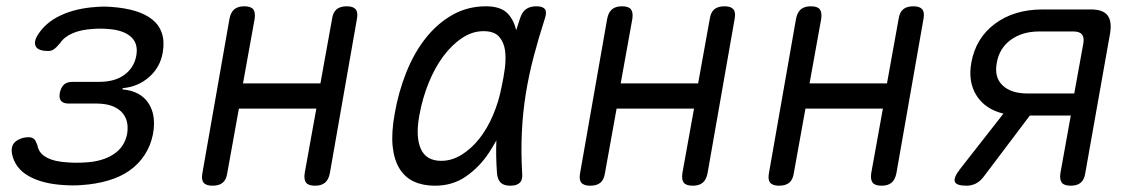

<svg xmlns="http://www.w3.org/2000/svg" viewBox="-20 -580 3640 610"><path d="M100 -469Q125 -509 173.5 -531.5Q222 -554 287 -558Q299 -559 310.5 -559Q322 -559 334 -558Q377 -555 410 -545Q443 -535 464.5 -517.5Q486 -500 494.5 -474Q503 -448 497 -413Q489 -366 453.5 -335Q418 -304 370 -300L369 -296Q426 -291 451.5 -252.5Q477 -214 466 -154Q459 -118 440 -88.5Q421 -59 392 -38.5Q363 -18 324 -6.5Q285 5 239 8Q226 9 211.5 9Q197 9 183 8Q114 4 70.5 -21Q27 -46 18 -92Q16 -104 18.5 -113.5Q21 -123 28.5 -129.5Q36 -136 47 -140Q58 -144 72 -144Q77 -144 81 -142.5Q85 -141 88.5 -138Q92 -135 94 -130Q96 -125 99 -118Q103 -93 128.5 -79.5Q154 -66 196 -64Q209 -63 223.5 -63Q238 -63 252 -64Q306 -67 341 -90Q376 -113 384 -155Q391 -200 365 -225.5Q339 -251 286 -251H198Q181 -251 174 -259.5Q167 -268 170 -285Q174 -303 183.5 -311.5Q193 -320 211 -320H296Q345 -320 375.5 -342.5Q406 -365 413 -403Q420 -442 395.5 -463.5Q371 -485 322 -488Q310 -489 298.5 -489Q287 -489 275 -488Q238 -486 211 -474.5Q184 -463 171 -443Q165 -436 160 -431Q155 -426 150.5 -423Q146 -420 141.5 -419Q137 -418 132 -418Q118 -418 108 -421.5Q98 -425 94 -432Q90 -439 91.5 -448.5Q93 -458 100 -469Z M655 10Q635 10 627 0.5Q619 -9 623 -30L709 -520Q713 -541 724.5 -550.5Q736 -560 756 -560Q777 -560 784.5 -550.5Q792 -541 789 -520L752 -315H998L1035 -520Q1038 -541 1049.5 -550.5Q1061 -560 1082 -560Q1102 -560 1110 -550.5Q1118 -541 1114 -520L1028 -30Q1024 -9 1012.5 0.5Q1001 10 981 10Q960 10 952.5 0.5Q945 -9 948 -30L985 -235H739L702 -30Q699 -9 687.5 0.5Q676 10 655 10Z M1362 10Q1324 10 1295.5 -3Q1267 -16 1249.5 -44Q1232 -72 1227.5 -115Q1223 -158 1234 -219Q1246 -288 1271 -350.5Q1296 -413 1333 -459.5Q1370 -506 1418 -533Q1466 -560 1524 -560Q1572 -560 1594 -536Q1613 -515 1620 -484Q1626 -502 1632 -521Q1639 -543 1652 -551.5Q1665 -560 1684 -560Q1705 -560 1711.5 -550.5Q1718 -541 1711 -521Q1691 -459 1675.5 -400Q1660 -341 1650.5 -282Q1641 -223 1638 -160.5Q1635 -98 1639 -29Q1641 -9 1631.5 0.5Q1622 10 1601.5 10Q1581 10 1571 0.5Q1561 -9 1559 -29Q1555 -84 1557 -134Q1546 -114 1533 -94Q1503 -49 1460.5 -19.5Q1418 10 1362 10ZM1382 -69Q1415 -69 1446 -88Q1477 -107 1502.5 -139Q1528 -171 1546.5 -214.5Q1565 -258 1574 -306Q1580 -333 1584 -363.5Q1588 -394 1584.5 -420Q1581 -446 1565.5 -463.5Q1550 -481 1516 -481Q1481 -481 1448.5 -459.5Q1416 -438 1389 -402Q1362 -366 1342 -317Q1322 -268 1312 -212Q1300 -145 1317 -107Q1334 -69 1382 -69Z M1855 10Q1835 10 1827 0.5Q1819 -9 1823 -30L1909 -520Q1913 -541 1924.5 -550.5Q1936 -560 1956 -560Q1977 -560 1984.5 -550.5Q1992 -541 1989 -520L1952 -315H2198L2235 -520Q2238 -541 2249.5 -550.5Q2261 -560 2282 -560Q2302 -560 2310 -550.5Q2318 -541 2314 -520L2228 -30Q2224 -9 2212.5 0.5Q2201 10 2181 10Q2160 10 2152.5 0.5Q2145 -9 2148 -30L2185 -235H1939L1902 -30Q1899 -9 1887.5 0.5Q1876 10 1855 10Z M2455 10Q2435 10 2427 0.5Q2419 -9 2423 -30L2509 -520Q2513 -541 2524.5 -550.5Q2536 -560 2556 -560Q2577 -560 2584.5 -550.5Q2592 -541 2589 -520L2552 -315H2798L2835 -520Q2838 -541 2849.5 -550.5Q2861 -560 2882 -560Q2902 -560 2910 -550.5Q2918 -541 2914 -520L2828 -30Q2824 -9 2812.5 0.5Q2801 10 2781 10Q2760 10 2752.5 0.5Q2745 -9 2748 -30L2785 -235H2539L2502 -30Q2499 -9 2487.5 0.5Q2476 10 2455 10Z M3051 10Q3018 10 3013.5 -3Q3009 -16 3031 -44L3168 -219Q3110 -233 3082.5 -276.5Q3055 -320 3066 -381Q3080 -459 3141 -504.5Q3202 -550 3293 -550H3446Q3484 -550 3498.5 -531.5Q3513 -513 3507 -475L3428 -30Q3425 -9 3413.5 0.5Q3402 10 3382 10Q3361 10 3353.5 0.5Q3346 -9 3349 -30L3382 -213H3252L3104 -17Q3093 -3 3079.5 3.5Q3066 10 3051 10ZM3422 -443Q3425 -461 3417.5 -470.5Q3410 -480 3391 -480H3281Q3228 -480 3191.5 -453.5Q3155 -427 3147 -381Q3138 -335 3165 -309Q3192 -283 3245 -283H3393Z"/></svg>

Font: Maple Mono NL Light
Style: Italic
Weight: 300
Italic angle: -10°
Monospace: yes
Designer: subframe7536
Version: Version 7.000